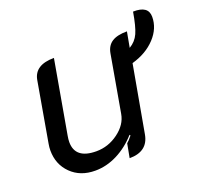

<svg xmlns="http://www.w3.org/2000/svg" viewBox="-107 -700 866 828"><g transform="rotate(-20 326.5 -285.5)"><path d="M505 -372 450 -65Q437 9 353 9L365 -55Q374 -62 390 -82L387 -86Q347 -41 297.5 -16Q248 9 196 9Q128 9 85.5 -33Q43 -75 43 -139Q43 -154 46 -170L94 -445Q106 -509 194 -509L135 -174Q132 -158 132 -145Q132 -68 229 -68Q284 -68 330 -102Q376 -136 384 -183L430 -445Q436 -478 460 -493.5Q484 -509 529 -509L516 -438Q545 -455 558.5 -485Q572 -515 583 -580Q653 -582 653 -531Q653 -478 612.5 -434.5Q572 -391 505 -372Z"/></g></svg>

Font: K2D
Style: Italic
Weight: 400
Italic angle: -10°
Designer: Katatrad Aksorn Co.,Ltd.
Foundry: Cadson Demak Co.,Ltd.
Version: Version 1.000; ttfautohint (v1.6)